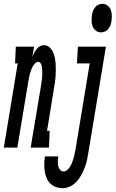

<svg xmlns="http://www.w3.org/2000/svg" viewBox="-64 -775 607 1008"><path d="M-44 0 29 -442H15L19 -530H115L106 -477Q110 -487 115.5 -497.5Q121 -508 128 -517Q135 -526 145 -532Q155 -538 166 -538Q182 -538 194.5 -527.5Q207 -517 213.5 -503Q220 -489 223.5 -473Q227 -457 228 -441Q229 -425 229 -408.5Q229 -392 228 -375.5Q227 -359 224.5 -342Q222 -325 219 -309L183 -88H197L193 0H97L151 -323Q152 -332 153.5 -340.5Q155 -349 156 -358Q157 -367 157.5 -375.5Q158 -384 158 -392.5Q158 -401 157.5 -410Q157 -419 155.5 -427Q154 -435 149.5 -442.5Q145 -450 137 -450Q127 -450 119.5 -442Q112 -434 107 -424.5Q102 -415 99 -406Q96 -397 93 -387.5Q90 -378 88.5 -368.5Q87 -359 85 -349L27 0ZM466 -605Q451 -605 439 -614.5Q427 -624 422 -637.5Q417 -651 417 -667Q417 -683 419 -698Q421 -709 425 -719Q429 -729 436 -737.5Q443 -746 453 -750.5Q463 -755 474 -755Q489 -755 501 -745.5Q513 -736 518 -722.5Q523 -709 523 -693Q523 -677 521 -662Q519 -651 515 -641Q511 -631 504 -622.5Q497 -614 487 -609.5Q477 -605 466 -605ZM265 213Q246 213 228.5 206.5Q211 200 199 187.5Q187 175 180 158Q173 141 170.5 122.5Q168 104 168.5 84.5Q169 65 172 46H242Q240 58 239.5 70.5Q239 83 241 94.5Q243 106 250.5 115.5Q258 125 270 125Q281 125 290 116.5Q299 108 305 98Q311 88 315 77.5Q319 67 322 56Q325 45 327.5 34Q330 23 332 12L407 -442H340L345 -530H492L400 26Q397 46 392.5 66Q388 86 380.5 105.5Q373 125 363 143.5Q353 162 338.5 178Q324 194 304.5 203.5Q285 213 265 213Z"/></svg>

Font: Iosevka Slab Semibold
Style: Italic
Weight: 600
Italic angle: -9°
Monospace: yes
Designer: Belleve Invis
Foundry: Belleve Invis
Version: Version 11.1.1; ttfautohint (v1.8.3)